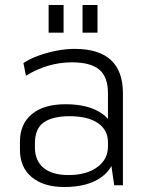

<svg xmlns="http://www.w3.org/2000/svg" viewBox="-20 -743 593 770"><path d="M413 -173V-369Q413 -434 378.5 -463.5Q344 -493 268 -493Q219 -493 172 -479Q125 -465 84 -439L74 -490Q99 -507 133.5 -519.5Q168 -532 206 -539.5Q244 -547 279 -547Q376 -547 424.5 -502.5Q473 -458 473 -369V0H438ZM238 7Q155 7 107.5 -32.5Q60 -72 60 -142V-175Q60 -246 108 -285.5Q156 -325 243 -325Q335 -325 389 -287.5Q443 -250 443 -180V-145Q443 -74 388 -33.5Q333 7 238 7ZM254 -41Q327 -41 370 -72.5Q413 -104 413 -156V-172Q413 -222 372.5 -249.5Q332 -277 259 -277Q192 -277 156 -252.5Q120 -228 120 -167V-153Q120 -98 155 -69.5Q190 -41 254 -41ZM235 -723V-612H175V-723ZM371 -723V-612H311V-723Z"/></svg>

Font: Pathway Extreme 8pt Thin
Style: Regular
Weight: 100
Designer: Eduardo Rodriguez Tunni
Foundry: Eduardo Rodriguez Tunni
Version: Version 1.000